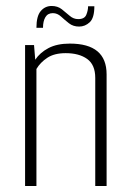

<svg xmlns="http://www.w3.org/2000/svg" viewBox="-20 -623 435 643"><path d="M64 -472H94L98 -423Q114 -447 142.5 -462Q171 -477 214 -477Q337 -477 337 -374V0H299V-362Q299 -406 272 -425.5Q245 -445 200 -445Q162 -445 138.5 -429.5Q115 -414 102 -392V0H64ZM102 -530Q102 -569 116.5 -586Q131 -603 153 -603Q173 -603 187 -592Q201 -581 213.5 -570Q226 -559 242 -559Q263 -559 269 -573.5Q275 -588 275 -602H296Q296 -563 280.5 -548.5Q265 -534 245 -534Q225 -534 211 -545Q197 -556 184.5 -567.5Q172 -579 157 -579Q140 -579 132 -565.5Q124 -552 124 -530Z"/></svg>

Font: Smooch Sans Light
Style: Regular
Weight: 300
Designer: Robert E. Leuschke
Foundry: Robert E. Leuschke
Version: Version 1.010; ttfautohint (v1.8.3)